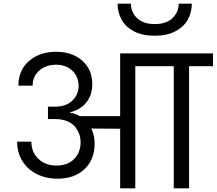

<svg xmlns="http://www.w3.org/2000/svg" viewBox="-20 -1033 1188 1053"><path d="M1148 -670H1017V0H933V-670H722V0H639V-327L481 -328Q499 -289 499 -246Q499 -158 443.5 -105.5Q388 -53 296 -53Q232 -53 181.5 -78.5Q131 -104 102.5 -150Q74 -196 74 -256H152Q152 -199 190.5 -162Q229 -125 290 -125Q350 -125 386 -160.5Q422 -196 422 -253Q422 -296 399 -328H396L395 -334Q358 -380 282 -380H243V-448H282Q343 -448 377 -481.5Q411 -515 411 -560Q411 -614 376 -646Q341 -678 288 -678Q233 -678 196 -646.5Q159 -615 159 -563H81Q81 -648 139 -698.5Q197 -749 288 -749Q376 -749 431 -700.5Q486 -652 486 -571Q486 -513 454.5 -472.5Q423 -432 364 -417V-415Q392 -411 418 -396H639V-740H1148ZM1032 -1013Q1032 -965 1010 -925.5Q988 -886 942 -861.5Q896 -837 829 -837Q761 -837 715 -861Q669 -885 647 -925Q625 -965 625 -1013H698Q698 -967 731.5 -934Q765 -901 829 -901Q893 -901 926.5 -934Q960 -967 960 -1013Z"/></svg>

Font: Fz Poppins
Style: Regular
Weight: 400
Designer: Ninad Kale (Devanagari), Jonny Pinhorn (Latin)
Foundry: Indian Type Foundry
Version: Vit hóa bi Vntype.Com & FontZin.Com